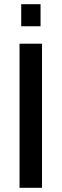

<svg xmlns="http://www.w3.org/2000/svg" viewBox="-20 -894 293 914"><path d="M73 0V-686H180V0ZM81 -769V-874H173V-769Z"/></svg>

Font: Archivo SemiCondensed Medium
Style: Regular
Weight: 500
Width: 4
Designer: Hector Gatti
Foundry: Omnibus-Type
Version: Version 2.001